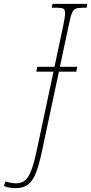

<svg xmlns="http://www.w3.org/2000/svg" viewBox="-146 -734 472 994"><path d="M306 -714 302 -694H285Q258 -694 246 -689Q234 -684 226.5 -666.5Q219 -649 210 -604L164 -388H254L249 -363H159L71 50Q55 125 38.5 165Q22 205 -2 222.5Q-26 240 -66 240Q-98 240 -126 229L-117 205Q-108 209 -92 212Q-76 215 -63 215Q-35 215 -17 200.5Q1 186 15 150.5Q29 115 43 50L131 -363H42L47 -388H136L182 -604Q191 -651 191 -663Q191 -683 183 -688.5Q175 -694 145 -694H122L126 -714Z"/></svg>

Font: Noto Serif CondThin
Style: Italic
Weight: 250
Width: 3
Italic angle: -12°
Designer: Monotype Design Team
Foundry: Monotype Imaging Inc.
Version: Version 1.001